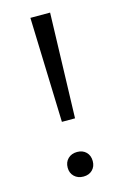

<svg xmlns="http://www.w3.org/2000/svg" viewBox="-106 -707 491 762"><g transform="rotate(-15 140.0 -326.5)"><path d="M99 -658H180L167 -227H113ZM88 -45Q88 -68 102.5 -82Q117 -96 140 -96Q163 -96 177 -82Q191 -68 191 -45Q191 -23 177 -9Q163 5 140 5Q117 5 102.5 -9Q88 -23 88 -45Z"/></g></svg>

Font: LXGW Bright TC
Style: Regular
Weight: 400
Designer: Christian Thalmann (Catharsis Fonts)
Foundry: LXGW / Christian Thalmann (Catharsis Fonts) / Fontworks Inc.
Version: Version 5.501